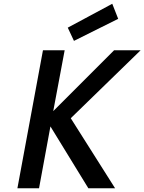

<svg xmlns="http://www.w3.org/2000/svg" viewBox="-20 -1008 773 1028"><path d="M376 -789.1 342.8 -859.9 581.1 -987.8 612.8 -907.2ZM73.2 0 210 -738.8H326.2L265.1 -413.1L590.8 -738.8H732.9L358.9 -375L596.2 0H453.1L250 -331.1L189 0Z"/></svg>

Font: Involve SemiBold Oblique
Style: Italic
Weight: 600
Italic angle: -10.5°
Designer: Stefan Peev
Foundry: Context Ltd.
Version: Version 1.001